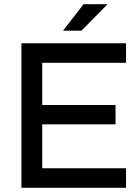

<svg xmlns="http://www.w3.org/2000/svg" viewBox="-20 -894 665 914"><path d="M82 -688H580V-595H181V-394H530V-302H181V-93H580V0H82ZM378 -874H492L368 -748H280Z"/></svg>

Font: Roundo Medium
Style: Regular
Weight: 500
Designer: Namrata Goyal (Gurmukhi), Shiva Nallaperumal (Latin)
Foundry: Indian Type Foundry
Version: Version 1.000;PS 1.0;hotconv 1.0.88;makeotf.lib2.5.647800